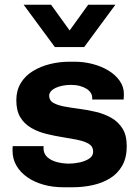

<svg xmlns="http://www.w3.org/2000/svg" viewBox="-20 -782 592 812"><path d="M249 10Q203 10 164 -1Q125 -12 95.5 -32.5Q66 -53 49.5 -81.5Q33 -110 33 -145Q33 -150 33 -154Q33 -158 34 -164H165Q164 -162 164 -160Q164 -158 164 -156Q164 -132 180 -117.5Q196 -103 221 -96.5Q246 -90 273 -90Q293 -90 316.5 -95Q340 -100 357 -111Q374 -122 374 -141Q374 -162 356.5 -173Q339 -184 310 -190Q281 -196 246.5 -201.5Q212 -207 177 -215.5Q142 -224 113 -240.5Q84 -257 66.5 -285Q49 -313 49 -358Q49 -399 67.5 -430Q86 -461 118.5 -481Q151 -501 191 -511Q231 -521 273 -521H296Q334 -521 371 -511.5Q408 -502 438 -484Q468 -466 486 -440.5Q504 -415 504 -384Q504 -378 503.5 -371.5Q503 -365 503 -361H370V-369Q370 -379 364 -389Q358 -399 346 -406.5Q334 -414 317.5 -418.5Q301 -423 279 -423Q261 -423 244 -419.5Q227 -416 214.5 -410Q202 -404 195 -395.5Q188 -387 188 -377Q188 -357 205.5 -347Q223 -337 252.5 -331.5Q282 -326 317 -321.5Q352 -317 387 -308.5Q422 -300 451 -283.5Q480 -267 498 -238.5Q516 -210 516 -164Q516 -115 497 -81.5Q478 -48 445.5 -28Q413 -8 372 1Q331 10 287 10ZM468 -762 336 -583H212L80 -762H196L310 -604H239L353 -762Z"/></svg>

Font: Chivo Medium
Style: Bold
Weight: 700
Version: Version 2.002